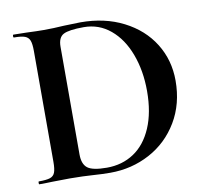

<svg xmlns="http://www.w3.org/2000/svg" viewBox="-73 -707 850 790"><g transform="rotate(-10 352.5 -311.5)"><path d="M250 1Q234 0 210.5 -1Q187 -2 158 -2L84 -1Q64 0 30 0Q28 0 28 -6Q28 -12 30 -12Q62 -12 77 -17Q92 -22 97.5 -36.5Q103 -51 103 -81V-544Q103 -574 97.5 -588Q92 -602 77.5 -607.5Q63 -613 32 -613Q29 -613 29 -619Q29 -625 32 -625L85 -624Q131 -622 158 -622Q199 -622 242 -625Q294 -627 312 -627Q413 -627 491.5 -587Q570 -547 613 -478Q656 -409 656 -323Q656 -226 611.5 -151.5Q567 -77 491.5 -36.5Q416 4 326 4Q294 4 250 1ZM533 -301Q533 -386 507 -455.5Q481 -525 433 -565Q385 -605 322 -605Q260 -605 237 -593Q214 -581 214 -542V-92Q214 -52 235 -35.5Q256 -19 316 -19Q380 -19 429 -51.5Q478 -84 505.5 -148Q533 -212 533 -301Z"/></g></svg>

Font: Cormorant Infant
Style: Bold
Weight: 700
Designer: Christian Thalmann (Catharsis Fonts)
Foundry: Catharsis Fonts
Version: Version 4.000